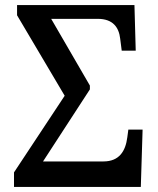

<svg xmlns="http://www.w3.org/2000/svg" viewBox="-20 -734 619 754"><path d="M35 0H533L540 -225H484L480 -195C473 -140 448 -100 386 -100H149L333 -383V-398L181 -660H364C424 -660 447 -626 452 -582L458 -535H513L508 -714H47V-674L234 -358L35 -57Z"/></svg>

Font: Noto Serif SemiCondensed Medium
Style: Regular
Weight: 500
Width: 4
Designer: Monotype Design Team
Foundry: Monotype Imaging Inc.
Version: Version 2.014